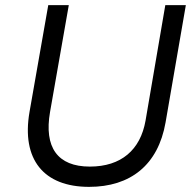

<svg xmlns="http://www.w3.org/2000/svg" viewBox="-20 -720 758 748"><path d="M327 8C488 8 596 -77 625 -243L704 -700H624L547 -250C527 -136 452 -71 330 -71C204 -71 151 -146 175 -284L248 -700H168L95 -284C63 -99 150 8 327 8Z"/></svg>

Font: Fixel Display 20240404
Style: Italic
Weight: 400
Italic angle: -10°
Designer: AlfaBravo + MacPaw
Foundry: Kyrylo Tkachov, Marchela Mozhyna, Serhii Makarenko, Maria Weinstein, Zakhar Kryvoshyya
Version: Version 1.211;Glyphs 3.2 (3225)